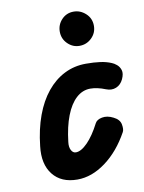

<svg xmlns="http://www.w3.org/2000/svg" viewBox="-86 -816 665 884"><g transform="rotate(-10 246.5 -374.0)"><path d="M204 9Q128.5 9 89.8 -40Q51 -89 61 -172Q69.5 -250.5 92.5 -313Q115.5 -375.5 151.2 -419.2Q187 -463 233.2 -486.2Q279.5 -509.5 334 -509.5Q372 -509.5 401 -505.5Q430 -501.5 453 -491.5Q462.5 -488 474.5 -478.2Q486.5 -468.5 491.8 -451.8Q497 -435 485.5 -410Q474 -385.5 452 -376.5Q430 -367.5 405 -377.5Q385 -385.5 367.5 -389.2Q350 -393 334 -393Q297.5 -393 268.2 -366.2Q239 -339.5 219.5 -289.2Q200 -239 192 -168.5Q189 -145.5 196.8 -130.5Q204.5 -115.5 218.5 -115.5Q243 -115.5 273.2 -146.2Q303.5 -177 331.5 -231.5Q339.5 -247.5 364.2 -252.2Q389 -257 417 -242.5Q445 -229 449.2 -205.2Q453.5 -181.5 447 -170Q401.5 -87 336.5 -39Q271.5 9 204 9ZM320 -595.5Q288.5 -595.5 265 -618.8Q241.5 -642 241.5 -675.5Q241.5 -708 264 -731.8Q286.5 -755.5 320 -755.5Q351.5 -755.5 376.2 -732.8Q401 -710 401 -675.5Q401 -642 377.2 -618.8Q353.5 -595.5 320 -595.5Z"/></g></svg>

Font: Edu VIC WA NT Hand Pre
Style: Regular
Weight: 400
Designer: Tina and Corey Anderson, Eben Sorkin, Mirko Velimirovic
Foundry: Google for Education
Version: Version 1.000